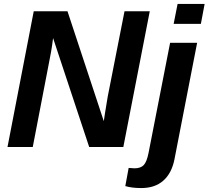

<svg xmlns="http://www.w3.org/2000/svg" viewBox="-20 -745 1057 973"><path d="M432 0 249 -552Q244 -512 239 -483.5Q234 -455 230 -436L146 0H18L151 -688H322L506 -131L512 -171L526 -256L611 -688H739L605 0ZM860 -624 880 -725H1017L998 -624ZM696 208Q648 208 615 198L632 106L661 108Q693 108 708.5 91.5Q724 75 733 29L842 -528H979L864 63Q850 133 807.5 170.5Q765 208 696 208Z"/></svg>

Font: Libra Sans Modern
Style: Bold Italic
Weight: 700
Italic angle: -12°
Foundry: Stefan Peev, Context Ltd
Version: Version 1.000